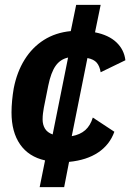

<svg xmlns="http://www.w3.org/2000/svg" viewBox="-20 -650 532 784"><path d="M142 114 164 5Q97 -10 62 -60.5Q27 -111 27 -191Q27 -214 29.5 -240Q32 -266 36 -289Q49 -356 80.5 -406.5Q112 -457 159.5 -487Q207 -517 269 -523L291 -630H391L368 -518Q424 -507 455.5 -477Q487 -447 492 -404L391 -355Q387 -380 375 -394Q363 -408 337 -413L273 -94Q307 -100 328 -118.5Q349 -137 359 -170L447 -112Q428 -59 381 -27.5Q334 4 262 11L242 114ZM154 -162Q154 -141 163.5 -125Q173 -109 195 -101L258 -415Q226 -408 207 -381Q188 -354 177 -300L159 -210Q157 -199 155.5 -187Q154 -175 154 -162Z"/></svg>

Font: IBM Plex Sans Condensed
Style: Bold Italic
Weight: 700
Width: 3
Italic angle: -11.31°
Designer: Mike Abbink, Paul van der Laan, Pieter van Rosmalen
Foundry: Bold Monday
Version: Version 3.201